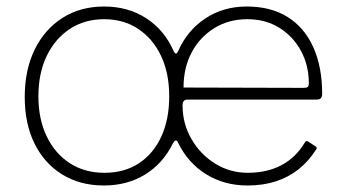

<svg xmlns="http://www.w3.org/2000/svg" viewBox="-20 -560 1059 590"><path d="M299 10Q226 10 171 -24Q116 -58 86 -119Q56 -180 56 -262Q56 -345 86.5 -407.5Q117 -470 172 -505Q227 -540 300 -540Q374 -540 430 -503.5Q486 -467 514 -402Q521 -389 527 -402Q555 -466 610.5 -503Q666 -540 738 -540Q812 -540 863.5 -508Q915 -476 942.5 -415.5Q970 -355 970 -271Q970 -264 966.5 -259Q963 -254 953 -254H556Q541 -254 541 -236Q541 -180 568.5 -132.5Q596 -85 641.5 -57Q687 -29 741 -29Q801 -29 845 -52.5Q889 -76 916 -121Q919 -126 921.5 -126.5Q924 -127 927 -125L950 -110Q956 -106 951 -100Q928 -64 897 -39.5Q866 -15 827 -2.5Q788 10 741 10Q669 10 613.5 -24.5Q558 -59 528 -120Q521 -138 510 -117Q480 -57 425.5 -23.5Q371 10 299 10ZM301 -29Q362 -29 406.5 -58Q451 -87 475.5 -140Q500 -193 500 -264Q500 -335 475 -388Q450 -441 405 -471Q360 -501 300 -501Q240 -501 194.5 -471Q149 -441 123.5 -388Q98 -335 98 -264Q98 -194 123.5 -141Q149 -88 194.5 -58.5Q240 -29 301 -29ZM740 -501Q683 -501 638.5 -473.5Q594 -446 569 -399Q544 -352 544 -291L912 -290Q923 -290 926 -293Q929 -296 929 -304Q929 -359 905 -403.5Q881 -448 838.5 -474.5Q796 -501 740 -501Z"/></svg>

Font: Libre Franklin Thin
Style: Regular
Weight: 100
Designer: Pablo Impallari, Rodrigo Fuenzalida, Nhung Nguyen
Foundry: Impallari Type
Version: Version 3.000